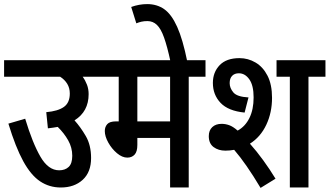

<svg xmlns="http://www.w3.org/2000/svg" viewBox="-20 -916 1610 938"><path d="M0 -622H475V-541H384Q397 -523 405 -502Q413 -481 413 -456Q413 -371 344 -328Q373 -296 399 -251.5Q425 -207 425 -144Q425 -75 384 -37.5Q343 0 277 0Q221 0 176 -30Q131 -60 93.5 -128.5Q56 -197 21 -312L103 -336Q139 -217 177.5 -150.5Q216 -84 269 -84Q298 -84 315.5 -100.5Q333 -117 333 -155Q333 -195 313 -230.5Q293 -266 262 -296Q240 -292 214 -289L206 -368Q263 -373 292 -393.5Q321 -414 321 -459Q321 -486 308.5 -506.5Q296 -527 274 -541H0Z M902 -541V0H811V-242H651V-208Q651 -175 637.5 -160.5Q624 -146 602 -146Q577 -146 551.5 -167.5Q526 -189 509 -219.5Q492 -250 492 -276Q492 -296 504 -309.5Q516 -323 547 -323H560V-541H462V-622H984V-541ZM811 -541H651V-323H811Z M813 -615Q797 -689 781.5 -732.5Q766 -776 746.5 -794.5Q727 -813 700 -813Q684 -813 671 -810Q658 -807 646 -802L621 -882Q660 -896 699 -896Q747 -896 782.5 -871Q818 -846 845.5 -785Q873 -724 895 -615Z M1081 -180Q1047 -180 1023.5 -197.5Q1000 -215 1000 -251Q1000 -279 1017 -295Q1034 -311 1063 -311Q1081 -311 1099.5 -304.5Q1118 -298 1141 -278Q1178 -298 1198.5 -339.5Q1219 -381 1219 -440Q1219 -499 1198 -528.5Q1177 -558 1147 -558Q1126 -558 1114 -545.5Q1102 -533 1102 -510Q1102 -486 1120 -464.5Q1138 -443 1194 -440L1175 -366Q1095 -374 1057.5 -413.5Q1020 -453 1020 -511Q1020 -563 1053 -597.5Q1086 -632 1150 -632Q1192 -632 1228.5 -610.5Q1265 -589 1287 -546Q1309 -503 1309 -438Q1309 -366 1281 -306.5Q1253 -247 1201 -214Q1234 -177 1266 -133Q1298 -89 1326 -43L1253 2Q1182 -117 1124 -184Q1103 -180 1081 -180ZM1487 -541V0H1396V-541H1331V-622H1570V-541Z"/></svg>

Font: Noto Sans Condensed Medium
Style: Italic
Weight: 500
Width: 3
Italic angle: -12°
Designer: Monotype Design Team
Foundry: Monotype Imaging Inc.
Version: Version 2.013; ttfautohint (v1.8.4.7-5d5b)